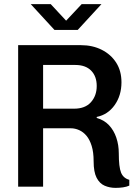

<svg xmlns="http://www.w3.org/2000/svg" viewBox="-20 -905 647 931"><path d="M540 6Q512 6 487.5 -4.5Q463 -15 448.5 -43Q434 -71 434 -123Q434 -167 424.5 -197.5Q415 -228 399.5 -246.5Q384 -265 364 -274Q344 -283 323 -283H189V0H68V-686H373Q429 -686 473.5 -663.5Q518 -641 543.5 -601Q569 -561 569 -506Q569 -442 536 -395.5Q503 -349 449 -338V-333Q485 -323 508.5 -298Q532 -273 544 -237.5Q556 -202 556 -162Q556 -95 567 -68Q578 -41 607 -33V-5Q594 1 576.5 3.5Q559 6 540 6ZM189 -378H339Q393 -378 421 -409.5Q449 -441 449 -488Q449 -535 422 -562.5Q395 -590 345 -590H189ZM244 -760 129 -885H226L318 -786H283L376 -885H472L357 -760Z"/></svg>

Font: Chivo Mono Medium Medium
Style: Regular
Weight: 500
Monospace: yes
Version: Version 1.008